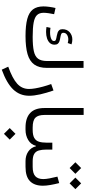

<svg xmlns="http://www.w3.org/2000/svg" viewBox="572 -1258 950 2133"><g transform="rotate(90 1046.5 -191.0)"><path d="M334.5 -228.3Q373.2 -228.3 405.4 -238.9Q437.5 -249.4 456.7 -270.2Q475.9 -291.1 475.9 -322.5Q475.9 -345.9 465.5 -358.5Q455.1 -371.2 438 -377Q420.8 -382.8 400.6 -385.9Q374.4 -390.2 359.2 -396.1Q343.9 -402.1 343.9 -420.4Q343.9 -446.9 366 -461.1Q388.1 -475.3 417.2 -475.3Q436.9 -475.3 457.6 -469.1L472.3 -510.9Q445.1 -520.1 418.6 -520.1Q371 -520.1 337.4 -490.3Q303.9 -460.5 303.9 -410.6Q303.9 -388 314 -375.4Q324.2 -362.9 341 -356.8Q357.9 -350.7 378.1 -347.1Q403.6 -343.2 419.5 -337.8Q435.3 -332.5 435.3 -317Q435.3 -300.6 420.9 -291Q406.5 -281.3 384.7 -277Q362.8 -272.7 340.1 -272.7Q327.4 -272.7 314.2 -273.9Q300.9 -275.1 288.8 -277.4L279.1 -233.1Q308.6 -228.3 334.5 -228.3ZM388.4 -79.5Q288.1 -79.5 229.8 -90.5Q171.5 -101.5 146.6 -127.9Q121.6 -154.3 121.6 -201.2Q121.6 -222.8 126.2 -256.5Q130.9 -290.1 137.1 -317.7L68.3 -333.2Q60.4 -300.3 55.6 -264.3Q50.7 -228.3 50.7 -199Q50.7 -126.1 84.1 -82.4Q117.5 -38.7 190 -19.4Q262.6 0 379.7 0Q502.1 0 580.4 -22.4Q658.7 -44.9 696.2 -97.1Q733.7 -149.3 733.7 -238.6V-644.7H657.3V-238.6Q657.3 -173.8 631.5 -139.3Q605.6 -104.8 546.8 -92.2Q488 -79.5 388.4 -79.5Z M913.1 -285.2Q930.3 -237.4 942.4 -192Q954.5 -146.7 961.2 -107.7Q967.9 -68.6 967.9 -38.7Q967.9 39.6 909.1 92.8Q850.3 145.9 720.3 192.1L753.5 264Q904.6 209.1 973.9 136.1Q1043.3 63.1 1043.3 -41.1Q1043.3 -94.9 1027.9 -162.7Q1012.6 -230.5 984.8 -310.8Z M1179.6 -645.7V-209.1Q1179.6 -104.2 1234.6 -52.1Q1289.7 0 1396 0H1396.5V-79.5H1396Q1317.2 -79.5 1286.8 -110.1Q1256.5 -140.6 1256.5 -210.5V-645.7Z M1641.2 -232.2V-297.8H1564.3V-232.2Q1564.3 -183 1553.5 -148.9Q1542.7 -114.8 1511.9 -97.2Q1481.1 -79.5 1421.1 -79.5H1396.5Q1388 -79.5 1385.1 -69.8Q1382.1 -60 1382.1 -39.9Q1382.1 -19.7 1385.1 -9.8Q1388 0 1396.5 0H1421.1Q1484.8 0 1535 -30Q1585.2 -59.9 1599.5 -115.9H1604.4Q1619.2 -60.1 1663.7 -30.1Q1708.2 0 1770.2 0H1807.6V-79.5H1771.8Q1717.2 -79.5 1689 -96.9Q1660.9 -114.3 1651.1 -148.3Q1641.2 -182.3 1641.2 -232.2ZM1402.2 175.5 1466.2 239.7 1530.5 175.5 1466.2 111.4Z M2013.4 -374.1 1941.7 -354.5Q1953.5 -306.6 1961.2 -266.3Q1968.9 -226 1968.9 -196.8Q1968.9 -139 1937.6 -109.3Q1906.3 -79.5 1832.6 -79.5H1807.6Q1793.2 -79.5 1793.2 -39.9Q1793.2 0 1807.6 0H1832.6Q1942.4 0 1992.6 -49.9Q2042.7 -99.8 2042.7 -192.9Q2042.7 -229.9 2034.6 -276Q2026.6 -322.1 2013.4 -374.1ZM1782.2 -553.9 1846.2 -489.8 1910.5 -553.9 1846.2 -618.1ZM1952.5 -553.9 2016.5 -489.8 2080.8 -553.9 2016.5 -618.1Z"/></g></svg>

Font: Estedad VF
Style: Regular
Weight: 100
Designer: Amin Abedi
Version: Version 7.3